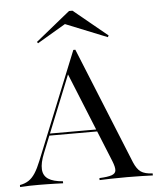

<svg xmlns="http://www.w3.org/2000/svg" viewBox="-53 -800 698 846"><g transform="rotate(-5 295.5 -377.0)"><path d="M1.6 0V-8.9Q24.2 -12.9 40.3 -23.4Q56.5 -33.9 69.8 -54.4Q83.1 -75 96 -107.3L287.9 -581.5H296.8L506.5 -65.3Q519.4 -34.7 536.7 -22.6Q554 -10.5 588.7 -8.9V0Q567.7 -0.8 538.3 -1.6Q508.9 -2.4 475 -2.4Q433.9 -2.4 402.8 -1.6Q371.8 -0.8 353.2 0V-8.9Q390.3 -10.5 407.7 -16.5Q425 -22.6 426.2 -36.7Q427.4 -50.8 416.9 -77.4L253.2 -480.6L262.9 -495.2L119.4 -139.5Q102.4 -97.6 104 -69.4Q105.6 -41.1 127.4 -26.6Q149.2 -12.1 191.9 -8.9V0Q175 -0.8 157.3 -1.2Q139.5 -1.6 121.8 -2Q104 -2.4 85.5 -2.4Q64.5 -2.4 44 -2Q23.4 -1.6 1.6 0ZM143.5 -214.5 147.6 -223.4H400L403.2 -214.5ZM135.5 -624.2 131.5 -630.6 283.9 -754H299.2L448.4 -631.5L444.4 -624.2L248.4 -703.2H269.4Z"/></g></svg>

Font: Playfair 144pt
Style: Regular
Weight: 400
Designer: Claus Eggers Sørensen
Foundry: Claus Eggers Sørensen
Version: Version 2.001;gftools[0.9.30]